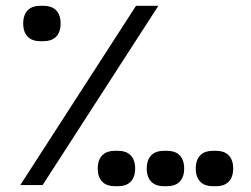

<svg xmlns="http://www.w3.org/2000/svg" viewBox="-20 -638 864 662"><path d="M50 0H127L526 -618H449ZM60 -557C60 -515 84 -496 118 -496H131C165 -496 189 -515 189 -557C189 -599 165 -618 131 -618H118C84 -618 60 -599 60 -557ZM317 -57C317 -15 341 4 375 4H388C422 4 446 -15 446 -57C446 -99 422 -118 388 -118H375C341 -118 317 -99 317 -57ZM655 -57C655 -15 679 4 713 4H726C760 4 784 -15 784 -57C784 -99 760 -118 726 -118H713C679 -118 655 -99 655 -57ZM486 -57C486 -15 510 4 544 4H557C591 4 615 -15 615 -57C615 -99 591 -118 557 -118H544C510 -118 486 -99 486 -57Z"/></svg>

Font: IBM Plex Arabic
Style: Regular
Weight: 400
Designer: Mike Abbink, Paul van der Laan, Pieter van Rosmalen, Wael Morcos, Khajak Apelian
Foundry: Bold Monday
Version: Version 1.0